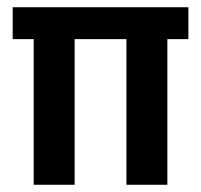

<svg xmlns="http://www.w3.org/2000/svg" viewBox="-20 -510 555 530"><path d="M186 0H73V-402H15V-490H500V-402H442V0H329V-402H186Z"/></svg>

Font: Gemunu Libre
Style: Bold
Weight: 700
Designer: Puspanada Ekanayake, Sola Matas, Pathum Egodawatta, Kosala Senevirathne
Foundry: mooniak
Version: Version 1.100